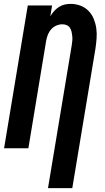

<svg xmlns="http://www.w3.org/2000/svg" viewBox="-20 -763 540 988"><path d="M227 205 349 -529Q351 -541 352 -553Q353 -565 352 -576.5Q351 -588 348.5 -599Q346 -610 340 -619.5Q334 -629 323.5 -633.5Q313 -638 301 -638Q285 -638 270 -631.5Q255 -625 244 -613Q233 -601 227 -586Q221 -571 218 -556L126 0H1L123 -735H248L239 -679Q247 -693 258 -705.5Q269 -718 283 -727Q297 -736 312.5 -739.5Q328 -743 343 -743Q370 -743 394 -734Q418 -725 435.5 -707Q453 -689 462.5 -665.5Q472 -642 475.5 -617Q479 -592 477 -565Q475 -538 471 -512L352 205Z"/></svg>

Font: Iosevka Curly XBdObl
Style: Regular
Weight: 800
Italic angle: -9°
Monospace: yes
Designer: Belleve Invis
Foundry: Belleve Invis
Version: Version 11.1.0; ttfautohint (v1.8.3)